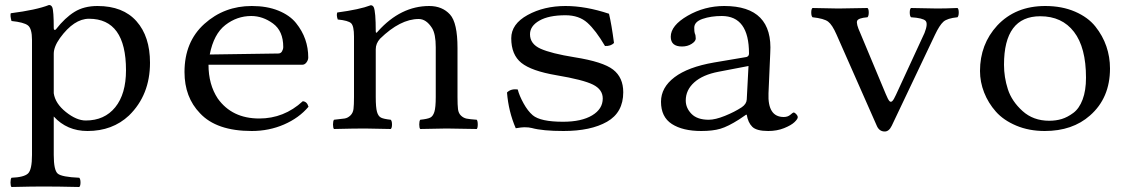

<svg xmlns="http://www.w3.org/2000/svg" viewBox="-20 -514 4520 768"><path d="M220 -362Q195 -327 195 -299V-141Q201 -100 243.5 -66Q286 -32 323 -32Q398 -32 441 -85Q484 -138 484 -233Q484 -439 336 -439Q276 -439 220 -362ZM195 -401Q195 -395 198.5 -394.5Q202 -394 204 -397Q240 -443 278 -466.5Q316 -490 370 -490Q472 -490 526 -429Q580 -368 580 -263Q580 -134 496 -52Q430 10 330 10Q248 10 195 -48V106Q195 167 211 180.5Q227 194 297 197Q302 202 302 216Q302 230 297 234Q211 232 152 232Q110 232 26 234Q22 230 22 216Q22 202 26 197Q76 195 92 180Q108 165 108 106V-354Q108 -400 91.5 -412.5Q75 -425 26 -430Q20 -451 23 -461Q125 -474 176 -494Q185 -494 189 -485Q195 -471 195 -401Z M819 -296 1093 -300Q1103 -300 1108 -308.5Q1113 -317 1113 -326Q1113 -390 1072 -420Q1031 -450 985 -450Q928 -450 881.5 -414Q835 -378 819 -296ZM1191 -109Q1208 -108 1214 -87Q1176 -42 1116 -16Q1056 10 987 10Q846 10 780 -61Q718 -125 718 -226Q718 -347 797.5 -418.5Q877 -490 987 -490Q1048 -490 1093.5 -471.5Q1139 -453 1164 -422Q1189 -391 1201 -356.5Q1213 -322 1213 -284Q1213 -274 1206 -264.5Q1199 -255 1189 -255H814Q814 -176 851 -120Q908 -40 1017 -40Q1116 -40 1191 -109Z M1492 -389Q1583 -490 1697 -490Q1749 -490 1780 -456Q1810 -423 1810 -322V-126Q1810 -94 1812 -77.5Q1814 -61 1824 -51.5Q1834 -42 1846.5 -39.5Q1859 -37 1887 -35Q1891 -30 1891 -16Q1891 -2 1887 2Q1801 0 1766 0Q1745 0 1661 2Q1657 -2 1657 -16Q1657 -30 1661 -35Q1690 -38 1701 -43.5Q1712 -49 1717.5 -66.5Q1723 -84 1723 -126V-325Q1723 -378 1708 -402Q1685 -438 1655 -438Q1581 -438 1500 -359Q1483 -340 1483 -317V-126Q1483 -84 1488 -66.5Q1493 -49 1504 -43.5Q1515 -38 1543 -35Q1548 -30 1548 -16Q1548 -2 1543 2Q1459 0 1439 0Q1398 0 1316 2Q1312 -2 1312 -16Q1312 -30 1316 -35Q1346 -38 1358.5 -40Q1371 -42 1381.5 -52Q1392 -62 1394 -78Q1396 -94 1396 -126V-368Q1396 -410 1384.5 -421Q1373 -432 1331 -436Q1325 -453 1329 -464Q1419 -476 1463 -493Q1471 -493 1475 -485Q1483 -467 1483 -389Q1483 -377 1492 -389Z M2008 -144Q2024 -160 2051 -156Q2057 -132 2074 -101Q2091 -70 2111 -53Q2142 -27 2232 -27Q2306 -27 2348.5 -52.5Q2391 -78 2391 -120Q2391 -156 2352 -175.5Q2313 -195 2206 -213Q2106 -230 2065.5 -262.5Q2025 -295 2025 -361Q2025 -418 2090.5 -454Q2156 -490 2242 -490Q2323 -490 2416 -459Q2426 -418 2436 -342Q2423 -329 2400 -330Q2363 -393 2329.5 -423Q2296 -453 2242 -453Q2175 -453 2137.5 -431.5Q2100 -410 2100 -377Q2100 -338 2142.5 -319Q2185 -300 2278 -285Q2392 -267 2432.5 -235.5Q2473 -204 2473 -145Q2473 -64 2408 -27Q2343 10 2234 10Q2151 10 2107 -2Q2096 -5 2077 -5Q2067 -5 2043 -1Q2014 -68 2008 -144Z M2974 -250 2854 -227Q2791 -215 2757 -184.5Q2723 -154 2723 -112Q2723 -82 2746 -58.5Q2769 -35 2815 -35Q2841 -35 2879.5 -50.5Q2918 -66 2947 -85Q2966 -98 2967 -116ZM2967 -55H2964L2936 -36Q2892 -8 2861.5 1Q2831 10 2785 10Q2711 10 2667.5 -18Q2624 -46 2624 -107Q2624 -164 2678 -205Q2732 -246 2836 -264L2966 -286Q2976 -289 2976 -300Q2976 -450 2867 -450Q2824 -450 2790.5 -438.5Q2757 -427 2757 -403Q2757 -387 2759 -381Q2763 -373 2763 -360Q2763 -349 2746.5 -338.5Q2730 -328 2708 -328Q2663 -328 2663 -367Q2663 -412 2730.5 -451Q2798 -490 2877 -490Q3073 -490 3061 -302L3054 -141Q3050 -46 3115 -46Q3131 -46 3141.5 -55Q3152 -64 3154 -64Q3159 -64 3165 -57.5Q3171 -51 3171 -45Q3171 -38 3158 -25.5Q3145 -13 3116.5 -1.5Q3088 10 3053 10Q3006 10 2989 -7Q2972 -24 2967 -55Z M3624 -445Q3619 -450 3619 -464Q3619 -478 3624 -482Q3706 -480 3729 -480Q3762 -480 3810 -482Q3815 -478 3815 -464Q3815 -450 3810 -445Q3769 -441 3753.5 -427Q3738 -413 3720 -375L3547 -11Q3536 12 3519 12Q3498 12 3488 -9L3326 -376Q3309 -415 3292.5 -427.5Q3276 -440 3230 -445Q3225 -450 3225 -464Q3225 -478 3230 -482Q3312 -480 3333 -480Q3368 -480 3450 -482Q3455 -478 3455 -464Q3455 -450 3450 -445Q3413 -442 3408.5 -430.5Q3404 -419 3421 -382L3523 -138Q3532 -116 3537.5 -110Q3543 -104 3549 -109.5Q3555 -115 3564 -135L3678 -382Q3693 -420 3682 -431Q3671 -442 3624 -445Z M3900 -230Q3900 -337 3969 -412Q4042 -490 4161 -490Q4228 -490 4280 -467.5Q4332 -445 4361.5 -408Q4391 -371 4405.5 -328.5Q4420 -286 4420 -240Q4420 -122 4340 -52Q4270 10 4159 10Q4096 10 4045 -11.5Q3994 -33 3963.5 -67.5Q3933 -102 3916.5 -144Q3900 -186 3900 -230ZM4141 -449Q3996 -449 3996 -255Q3996 -205 4011.5 -157Q4027 -109 4070 -70Q4113 -31 4177 -31Q4204 -31 4227 -38Q4250 -45 4273.5 -62.5Q4297 -80 4310.5 -116Q4324 -152 4324 -203Q4324 -324 4276 -386.5Q4228 -449 4141 -449Z"/></svg>

Font: Libertinus Mono
Style: Regular
Weight: 400
Designer: Philipp H. Poll
Foundry: Khaled Hosny
Version: Version 6.7